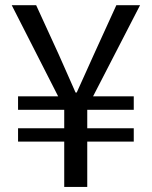

<svg xmlns="http://www.w3.org/2000/svg" viewBox="-20 -733 595 753"><path d="M231.9 0V-177.6H50.8V-229.9H231.9V-302.5H50.8V-355.1H208.1L26 -712.6H121.8L209.4 -521.4Q225.8 -484.4 242.3 -447.1Q258.9 -409.7 276.3 -370.2H280.9Q299.2 -410.1 315.7 -447.2Q332.1 -484.4 349.1 -521.4L436.3 -712.6H529.3L345 -355.1H504.6V-302.5H322.2V-229.9H504.6V-177.6H322.2V0Z"/></svg>

Font: Noto Sans TC
Style: Regular
Weight: 100
Designer: Ryoko NISHIZUKA 西塚涼子 (kana, bopomofo & ideographs); Paul D. Hunt (Latin, Greek & Cyrillic); Sandoll Communications 산돌커뮤니
Foundry: Adobe
Version: Version 2.004;hotconv 1.0.118;makeotfexe 2.5.65603